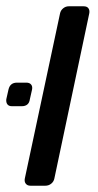

<svg xmlns="http://www.w3.org/2000/svg" viewBox="-30 -591 313 611"><path d="M67 0Q57 0 52 -6.5Q47 -13 49 -23L161 -548Q163 -558 171 -564.5Q179 -571 189 -571H236Q247 -571 251.5 -564.5Q256 -558 254 -548L143 -23Q141 -13 133 -6.5Q125 0 114 0ZM8 -253Q-2 -253 -6.5 -259Q-11 -265 -10 -275L-3 -306Q2 -328 24 -328H54Q64 -328 69 -322Q74 -316 72 -306L65 -275Q62 -253 39 -253Z"/></svg>

Font: Rubik
Style: Italic
Weight: 400
Italic angle: -12°
Designer: Hubert and Fischer
Foundry: Hubert and Fischer
Version: Version 2.300;gftools[0.9.30]